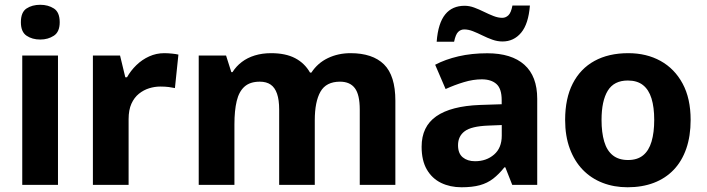

<svg xmlns="http://www.w3.org/2000/svg" viewBox="-20 -781 2985 811"><path d="M224.9 -546.4V0H74V-546.4ZM150.1 -760.8Q182.9 -760.8 207.6 -745.2Q232.2 -729.5 232.2 -687.1Q232.2 -646.3 207.6 -630.2Q182.9 -614 150.1 -614Q115.9 -614 92.1 -630.2Q68.2 -646.3 68.2 -687.1Q68.2 -729.5 92.1 -745.2Q115.9 -760.8 150.1 -760.8Z M673.7 -556.4Q689.3 -556.4 706.5 -554.6Q723.7 -552.8 733.6 -550.4L718.9 -409Q707.8 -411.4 692.9 -413.4Q678 -415.4 656.7 -415.4Q633.6 -415.4 610.2 -408.2Q586.8 -401 566.9 -385.1Q547 -369.2 535.1 -342.9Q523.2 -316.6 523.2 -277.5V0H372.4V-546.4H487.1L509.3 -454.5H516.4Q532.1 -482.6 556.1 -505.9Q580.1 -529.2 610.2 -542.8Q640.3 -556.4 673.7 -556.4Z M1460.5 -556.4Q1553.9 -556.4 1602 -509Q1650 -461.5 1650 -355.7V0H1499.6V-318.2Q1499.6 -381.2 1478.9 -408.6Q1458.2 -436 1416.2 -436Q1357.7 -436 1333.7 -393.8Q1309.6 -351.5 1309.6 -272.8V0H1159.2V-318.2Q1159.2 -358.9 1150.2 -385Q1141.3 -411.1 1123.4 -423.5Q1105.5 -436 1077.3 -436Q1036.1 -436 1012.7 -415Q989.3 -394.1 979.8 -354.1Q970.2 -314.2 970.2 -256V0H819.4V-546.4H934.9L957.1 -476.4H962.1Q977.9 -501.4 1001.5 -519.3Q1025 -537.2 1056.3 -546.8Q1087.5 -556.4 1125 -556.4Q1186.4 -556.4 1226.6 -535.3Q1266.9 -514.2 1289.6 -474.3H1295.2Q1321.6 -514.8 1365 -535.6Q1408.5 -556.4 1460.5 -556.4Z M2038.3 -556Q2140.6 -556 2194.9 -507.5Q2249.2 -459 2249.2 -363.8V0H2143.7L2114.5 -74.2H2110.5Q2087.5 -45.2 2063 -26.3Q2038.5 -7.4 2006.7 1.3Q1974.9 10 1929.3 10Q1881.3 10 1843.1 -8.5Q1804.9 -27.1 1782.9 -65Q1760.9 -102.9 1760.9 -161.2Q1760.9 -246.7 1823 -289.9Q1885.1 -333.1 2007.5 -337.7L2099.1 -340.7V-358.1Q2099.1 -406.7 2076.8 -426.3Q2054.6 -445.9 2015 -445.9Q1978.5 -445.9 1939.3 -434Q1900 -422.2 1862.2 -404.9L1818.1 -507.5Q1861 -530.2 1916.6 -543.1Q1972.3 -556 2038.3 -556ZM2041.7 -250.5Q1971 -247.7 1942.9 -226.7Q1914.7 -205.7 1914.7 -167.5Q1914.7 -132.9 1934.6 -116.5Q1954.5 -100 1986.5 -100Q2034.4 -100 2066.9 -128.1Q2099.4 -156.1 2099.4 -207.9V-252.8ZM1824.5 -604.8Q1827.5 -644.5 1836.6 -673.2Q1845.7 -701.9 1860.6 -720.2Q1875.5 -738.6 1896.1 -747.6Q1916.6 -756.6 1942.4 -756.6Q1962.6 -756.6 1983.1 -749Q2003.6 -741.4 2024.4 -731.1Q2045.3 -720.8 2064.6 -713.3Q2083.9 -705.7 2101.7 -705.7Q2116.2 -705.7 2127.5 -716.5Q2138.8 -727.4 2144.5 -757.6H2218.3Q2212.3 -680.1 2181.3 -642.9Q2150.2 -605.8 2102.6 -605.8Q2081 -605.8 2059.8 -613.4Q2038.6 -620.9 2017.9 -631.2Q1997.1 -641.5 1977.8 -649.1Q1958.5 -656.7 1940.9 -656.7Q1926 -656.7 1915.2 -646.1Q1904.5 -635.6 1898.1 -604.8Z M2897.2 -274.5Q2897.2 -206.3 2878.8 -153.2Q2860.4 -100.2 2825.8 -63.9Q2791.1 -27.6 2741.9 -8.8Q2692.6 10 2630.8 10Q2573.5 10 2525.1 -8.8Q2476.8 -27.6 2441.6 -63.9Q2406.5 -100.2 2386.8 -153.2Q2367.1 -206.3 2367.1 -274.5Q2367.1 -365.3 2399.2 -428Q2431.3 -490.8 2491 -523.6Q2550.7 -556.4 2633.8 -556.4Q2711 -556.4 2770.2 -523.6Q2829.4 -490.8 2863.3 -428Q2897.2 -365.3 2897.2 -274.5ZM2520.9 -274.5Q2520.9 -221.3 2532.2 -183Q2543.5 -144.7 2568.5 -124.9Q2593.4 -105.1 2632.8 -105.1Q2672.1 -105.1 2696.4 -124.9Q2720.8 -144.7 2732.1 -183Q2743.4 -221.3 2743.4 -274.5Q2743.4 -328.1 2731.9 -365.2Q2720.4 -402.3 2695.9 -421.6Q2671.5 -440.9 2631.8 -440.9Q2573.6 -440.9 2547.2 -397.9Q2520.9 -354.8 2520.9 -274.5Z"/></svg>

Font: Noto Sans Khmer UI
Style: Regular
Weight: 400
Designer: Danh Hong and the Monotype Design Team
Foundry: Monotype Imaging Inc.
Version: Version 2.002